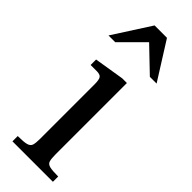

<svg xmlns="http://www.w3.org/2000/svg" viewBox="-240 -726 745 745"><g transform="rotate(45 132.5 -354.0)"><path d="M28 0V-29Q61 -29 75.5 -33Q90 -37 93.5 -48.5Q97 -60 97 -83V-381Q97 -407 91 -415.5Q85 -424 67 -424H33V-454L156 -474H182V-83Q182 -59 185.5 -47.5Q189 -36 203.5 -32.5Q218 -29 250 -29V0ZM1 -554 100 -708H168L265 -554H228L131 -647L38 -554Z"/></g></svg>

Font: Frank Ruhl Libre
Style: Regular
Weight: 400
Designer: Yanek Iontef
Foundry: Fontef
Version: Version 6.004